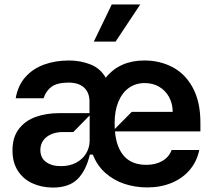

<svg xmlns="http://www.w3.org/2000/svg" viewBox="-20 -821 947 852"><path d="M869.3 -237.9H490.1Q496.8 -165.1 531.4 -127.3Q566.1 -89.5 629.3 -89.5Q670.8 -89.5 700.6 -106.9Q730.5 -124.3 741.5 -155.5H864.3Q853.7 -104.4 821.9 -66.9Q790.1 -29.5 741.5 -9.4Q692.8 10.7 633.5 10.7Q580.3 10.7 532.3 -5.1Q484.4 -21 447.6 -53.6Q410.9 -86.3 392 -134.9H378.6Q362.2 -64.6 324.6 -26.8Q286.9 11 215.2 11.4Q163.7 11 122.9 -8Q82 -27 58.6 -64.1Q35.2 -101.2 35.5 -153.4Q35.2 -211.6 63.7 -248.8Q92.3 -285.9 139 -302.4Q185.7 -318.9 242.2 -318.9H377.1V-370Q377.1 -410.2 353.2 -432.2Q329.2 -454.2 284.8 -454.5Q233 -454.2 208.5 -435.9Q183.9 -417.6 173.3 -384.9H49.7Q59.3 -441.4 92.5 -478.9Q125.7 -516.3 175.6 -534.4Q225.5 -552.6 286.2 -552.6Q336.6 -552.6 380.9 -535.3Q425.1 -518.1 449.2 -476.2Q511 -552.6 620.7 -552.6Q690 -552.6 746.3 -522.7Q802.6 -492.9 835.9 -430.9Q869.3 -369 869.3 -277ZM564.6 -324.6H746.4Q746.1 -361.2 730.3 -390.3Q714.5 -419.4 686.4 -435.9Q658.4 -452.4 622.2 -452.4Q582 -452.4 551.8 -430.9Q521.7 -409.4 505.1 -369.1Q488.6 -328.8 488.6 -274.1Q488.6 -264.9 489.3 -248.6ZM377.8 -308.9 305.4 -235.1H258.5Q230.1 -235.1 207.4 -225.3Q184.7 -215.6 171.9 -197.6Q159.1 -179.7 159.1 -155.5Q159.1 -120.7 184.3 -102.1Q209.5 -83.5 251.4 -83.8Q288.7 -83.8 317.5 -98.9Q346.2 -114 361.9 -139.7Q377.5 -165.5 377.8 -196ZM492.9 -636.4H396.3L475.9 -801.1H602.3Z"/></svg>

Font: Riot Sans
Style: Bold
Weight: 600
Designer: Rasmus Andersson
Foundry: rsms
Version: Version 4.001